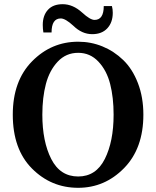

<svg xmlns="http://www.w3.org/2000/svg" viewBox="-20 -879 744 916"><path d="M182 -332Q182 -204 224.5 -120.5Q267 -37 353 -37Q438 -37 480 -120.5Q522 -204 522 -332Q522 -414 505.5 -478.5Q489 -543 449.5 -585Q410 -627 353 -627Q295 -627 255.5 -585Q216 -543 199 -478.5Q182 -414 182 -332ZM353 -680Q414 -680 469 -657.5Q524 -635 568 -592.5Q612 -550 638 -482.5Q664 -415 664 -332Q664 -171 572 -77Q480 17 353 17Q224 17 132.5 -75Q41 -167 41 -332Q41 -493 133 -586.5Q225 -680 353 -680ZM420 -716Q371 -716 330 -756Q292 -791 270 -791Q226 -791 226 -724H187Q184 -742 184 -760Q184 -805 208.5 -832Q233 -859 279 -859Q328 -859 372 -819Q410 -784 431 -784Q475 -784 475 -850H514Q518 -835 518 -818Q518 -772 492 -744Q466 -716 420 -716Z"/></svg>

Font: TypoPRO Source Serif Pro
Style: Regular
Weight: 600
Designer: Frank Grießhammer
Foundry: Adobe Systems Incorporated
Version: Version 1.017;PS 1.0;hotconv 1.0.79;makeotf.lib2.5.61930